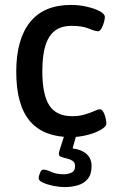

<svg xmlns="http://www.w3.org/2000/svg" viewBox="-20 -550 468 780"><path d="M268 7Q157 7 101.5 -58Q46 -123 46 -259Q46 -390 102 -460Q158 -530 269 -530Q302 -530 334 -522.5Q366 -515 386 -504Q406 -493 406 -481Q406 -472 402 -458.5Q398 -445 392 -434Q386 -423 378 -423Q367 -423 340.5 -434Q314 -445 270 -445Q209 -445 180.5 -400.5Q152 -356 152 -261Q152 -165 180.5 -121.5Q209 -78 273 -78Q302 -78 325 -85Q348 -92 363.5 -99Q379 -106 386 -106Q394 -106 400 -95Q406 -84 409 -70.5Q412 -57 412 -48Q412 -36 390 -23Q368 -10 334.5 -1.5Q301 7 268 7ZM244 210Q221 210 196.5 205Q172 200 154.5 192Q137 184 137 174Q137 166 142.5 152.5Q148 139 156 139Q168 139 188.5 148.5Q209 158 241 158Q255 158 270 151.5Q285 145 285 125Q285 110 275 103.5Q265 97 252 94Q239 91 229 87.5Q219 84 219 75Q219 70 224 54Q229 38 243 -5H291L275 53Q310 57 331 75Q352 93 352 125Q352 159 336 177.5Q320 196 295 203Q270 210 244 210Z"/></svg>

Font: Asap Semi Condensed Medium
Style: Regular
Weight: 500
Width: 4
Designer: Pablo Cosgaya
Foundry: Omnibus-Type
Version: Version 3.001; ttfautohint (v1.8.4.7-5d5b)